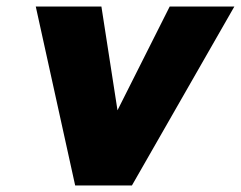

<svg xmlns="http://www.w3.org/2000/svg" viewBox="-20 -561 734 585"><path d="M694 -541H497L338 -225L289 -541H89L209 4H382Z"/></svg>

Font: Geom Black
Style: Bold Italic
Weight: 900
Italic angle: -10°
Version: Version 1.102